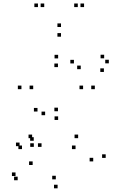

<svg xmlns="http://www.w3.org/2000/svg" viewBox="-20 -828 660 1070"><path d="M569 52V32H549V52ZM415.5 -58V-78H395.5V-58ZM159 -58V-78H139V-58ZM168 -43.5V-63.5H148V-43.5ZM231.5 -186V-206H211.5V-186ZM189 -206.5V-226.5H169V-206.5ZM89 -13.5V-33.5H69V-13.5ZM102.5 3V-17H82.5V3ZM401 3V-17H381V3ZM499.5 71.5V51.5H479.5V71.5ZM291 171.5V151.5H271V171.5ZM162 91.5V71.5H142V91.5ZM211.5 -9.5V-29.5H191.5V-9.5ZM168.5 -9.5V-29.5H148.5V-9.5ZM66.5 153V133H46.5V153ZM78.5 176.5V156.5H58.5V176.5ZM301 221.5V201.5H281V221.5ZM508.5 -331V-351H488.5V-331ZM304 -502.5V-522.5H284V-502.5ZM99.5 -331V-351H79.5V-331ZM304 -159.5V-179.5H284V-159.5ZM165 -331V-351H145V-331ZM303 -454V-474H283V-454ZM443 -331V-351H423V-331ZM303 -208V-228H283V-208ZM586.5 -475V-495H566.5V-475ZM560.5 -503V-523H540.5V-503ZM392 -474.5V-494.5H372V-474.5ZM430 -442.5V-462.5H410V-442.5ZM559 -427V-447H539V-427ZM448.5 -788.5V-808.5H428.5V-788.5ZM413.5 -788.5V-808.5H393.5V-788.5ZM320 -677.5V-697.5H300V-677.5ZM226.5 -788.5V-808.5H206.5V-788.5ZM191.5 -788.5V-808.5H171.5V-788.5ZM320 -623.5V-643.5H300V-623.5Z"/></svg>

Font: Monaspace Xenon Dots Var
Style: Regular
Weight: 400
Designer: Riley Cran and the Lettermatic Team
Version: Version 1.100 (Monaspace Xenon Dots)